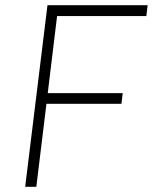

<svg xmlns="http://www.w3.org/2000/svg" viewBox="-20 -720 589 740"><path d="M163 -700H549L544 -658H200L164 -361H453L448 -320H159L120 0H77Z"/></svg>

Font: Haskoy ExtraLight
Style: Italic
Weight: 200
Designer: Ertekin Erdin
Foundry: Ertekin Erdin
Version: Version 2.000; ttfautohint (v1.8.4.7-5d5b)